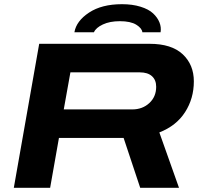

<svg xmlns="http://www.w3.org/2000/svg" viewBox="-20 -896 965 916"><path d="M335 -742.2Q344.2 -795.9 404.8 -835.9Q465.3 -876 562 -876Q611.8 -876 650.4 -864Q689 -852.1 710.2 -832.3Q731.4 -812.5 740.7 -789.3Q750 -766.1 746.1 -742.2H659.2Q657.2 -761.2 630.1 -778.1Q603 -794.9 551.8 -794.9Q503.9 -794.9 470.7 -779.3Q437.5 -763.7 428.2 -742.2ZM45.9 0 167 -687H693.8Q798.3 -687 851.6 -637.2Q904.8 -587.4 904.8 -507.8Q904.8 -426.3 863 -361.1Q821.3 -295.9 740.2 -264.2L834 0H648.9L569.8 -237.8H261.2L219.2 0ZM284.2 -374H610.8Q659.7 -374 692.4 -404.3Q725.1 -434.6 725.1 -481.9Q725.1 -514.6 704.8 -532.7Q684.6 -550.8 647 -550.8H315.9Z"/></svg>

Font: Archivo Expanded
Style: Bold Italic
Weight: 700
Width: 7
Italic angle: -10°
Designer: Hector Gatti
Foundry: Omnibus-Type
Version: Version 2.001